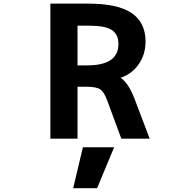

<svg xmlns="http://www.w3.org/2000/svg" viewBox="-20 -752 1040 1044"><path d="M401.4 -280.3V2H253.9V-732.4H457Q621.1 -732.4 696.3 -680.7Q771.5 -628.9 771.5 -526.4Q771.5 -455.1 732.4 -400.4Q695.3 -348.6 635.7 -329.1Q678.7 -300.8 711.9 -213.9L793.9 2H639.6L562.5 -207Q545.9 -252 524.9 -266.1Q503.9 -280.3 450.2 -280.3ZM377.9 271.5 430.7 48.8H600.6L507.8 271.5ZM466.8 -612.3H401.4V-396.5H454.1Q624 -396.5 624 -512.7Q624 -564.5 588.4 -588.4Q552.7 -612.3 466.8 -612.3Z"/></svg>

Font: GenEi Gothic M Regular
Style: Bold
Weight: 700
Designer: o_tamon (Modified); [Source Han Sans]
Ryoko NISHIZUKA  (kana & ideographs); Paul D. Hunt (Latin, Greek & Cyrillic); Wenl
Version: Version 1.1a;Original Version 1.004